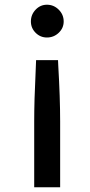

<svg xmlns="http://www.w3.org/2000/svg" viewBox="-20 -588 383 814"><path d="M250 -497Q250 -469 229 -449Q208 -429 179 -429Q151 -429 131 -449Q111 -469 111 -497Q111 -526 131 -547Q151 -568 179 -568Q208 -568 229 -547Q250 -526 250 -497ZM226 -333 227 -310Q235 -174 235 -73V206H125V-73Q125 -163 131 -283L133 -333Z"/></svg>

Font: Open Sauce Sans Medium
Style: Regular
Weight: 500
Designer: Alfredo Marco Pradil
Foundry: Creative Sauce Fz LLC
Version: Version 1.477